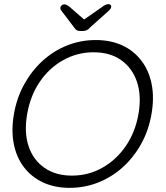

<svg xmlns="http://www.w3.org/2000/svg" viewBox="-20 -905 806 935"><path d="M717.8 -349.6Q704.1 -270.5 668 -205.1Q631.8 -139.6 578.6 -91.3Q525.4 -43 459 -16.6Q392.6 9.8 319.3 9.8Q246.1 9.8 189.5 -16.6Q132.8 -43 96.2 -91.3Q59.6 -139.6 46.9 -205.6Q34.2 -271.5 47.9 -349.6Q61.5 -428.7 97.7 -494.1Q133.8 -559.6 187 -608.4Q240.2 -657.2 306.6 -683.6Q373 -710 446.3 -710Q519.5 -710 576.2 -683.6Q632.8 -657.2 669.4 -608.4Q706.1 -559.6 718.8 -494.1Q731.4 -428.7 717.8 -349.6ZM654.3 -349.6Q669.9 -438.5 647 -506.3Q624 -574.2 569.8 -612.3Q515.6 -650.4 435.5 -650.4Q356.4 -650.4 288.1 -612.3Q219.7 -574.2 173.8 -506.8Q127.9 -439.5 112.3 -349.6Q96.7 -260.7 119.1 -193.4Q141.6 -126 196.3 -87.9Q251 -49.8 330.1 -49.8Q410.2 -49.8 478 -87.9Q545.9 -126 592.3 -193.4Q638.7 -260.7 654.3 -349.6ZM377.9 -801.8 478.5 -872.1Q487.3 -878.9 494.6 -881.8Q502 -884.8 507.8 -884.8Q515.6 -884.8 519 -880.4Q522.5 -876 521.5 -870.1Q520.5 -866.2 518.1 -862.3Q515.6 -858.4 510.7 -853.5L418.9 -771.5Q412.1 -762.7 402.8 -758.3Q393.6 -753.9 382.8 -753.9H372.1Q361.3 -753.9 354 -757.8Q346.7 -761.7 340.8 -771.5L279.3 -852.5Q275.4 -857.4 274.4 -861.3Q273.4 -865.2 274.4 -869.1Q275.4 -875 280.8 -879.4Q286.1 -883.8 293 -883.8Q303.7 -883.8 318.4 -872.1L395.5 -804.7Z"/></svg>

Font: Quicksand
Style: Italic
Weight: 400
Designer: Andrew Paglinawan
Foundry: Andrew Paglinawan
Version: Version 3.006